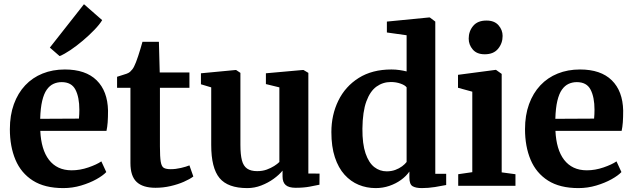

<svg xmlns="http://www.w3.org/2000/svg" viewBox="-20 -904 3082 934"><path d="M288 11Q197.5 11 140 -25.5Q82.5 -62 55.2 -126.8Q28 -191.5 28 -275.5Q28 -343.5 47.5 -397.2Q67 -451 102.5 -488.8Q138 -526.5 187 -546.2Q236 -566 295.5 -566Q396.5 -566 450 -513.5Q503.5 -461 505.5 -366Q505.5 -333 503.8 -309.2Q502 -285.5 498 -267.5H176Q178 -222.5 188.5 -187Q199 -151.5 218.2 -126.5Q237.5 -101.5 265 -88.5Q292.5 -75.5 329 -75.5Q369 -75.5 409.8 -89.5Q450.5 -103.5 473 -119L497 -67Q481 -50 448.8 -32Q416.5 -14 374.5 -1.5Q332.5 11 288 11ZM175.5 -326 364 -327Q365 -337 365.5 -348.5Q366 -360 366 -370.5Q366 -431 347 -467.8Q328 -504.5 280 -504.5Q258.5 -504.5 240 -496Q221.5 -487.5 207.5 -467.8Q193.5 -448 185.2 -413.2Q177 -378.5 175.5 -326ZM269.5 -631.5 222.5 -672.5 388.5 -883.5 477 -806Q464.5 -785 439.2 -758.8Q414 -732.5 383.2 -706.5Q352.5 -680.5 322.8 -660.5Q293 -640.5 271 -631.5Z M736.5 9.5Q675 9.5 644.8 -18.8Q614.5 -47 614.5 -111V-477H549.5V-530.5Q561 -534.5 573 -538Q585 -541.5 595.5 -545.2Q606 -549 612.5 -554.5Q619 -560.5 624 -567Q629 -573.5 633 -582Q637 -590.5 641.5 -601.5Q646.5 -614 652.2 -631.5Q658 -649 663.5 -667.5Q669 -686 673 -700.5H753L757 -551.5H901.5V-477H758V-192Q758 -140.5 762 -117Q766 -93.5 777.2 -87.2Q788.5 -81 810.5 -81Q834.5 -81 860.2 -87Q886 -93 901.5 -99.5L920.5 -45.5Q903.5 -32.5 874.5 -19.8Q845.5 -7 809.8 1.2Q774 9.5 736.5 9.5Z M1418 9.5Q1385 9.5 1369.8 -3.8Q1354.5 -17 1354.5 -45.5V-74Q1338 -53.5 1311 -34Q1284 -14.5 1251 -1.8Q1218 11 1183 11Q1088.5 11 1048 -37.8Q1007.5 -86.5 1007.5 -198.5V-479L957.5 -494V-547.5L1126.5 -563.5H1128.5L1149.5 -549.5V-199Q1149.5 -152 1156.8 -124.2Q1164 -96.5 1182 -84Q1200 -71.5 1231 -71.5Q1257 -71.5 1277.5 -79Q1298 -86.5 1313.8 -96.5Q1329.5 -106.5 1339 -116V-479L1273.5 -495V-547.5L1452.5 -563.5H1456.5L1480 -549.5V-60L1534.5 -59.5L1534 -5.5Q1516 -1.5 1486.2 4Q1456.5 9.5 1418 9.5Z M1807.5 11Q1763.5 11 1724.8 -5Q1686 -21 1656 -54.2Q1626 -87.5 1609 -139Q1592 -190.5 1592 -261.5Q1592 -345 1625.8 -414.2Q1659.5 -483.5 1725 -524.8Q1790.5 -566 1884 -566Q1904.5 -566 1923.5 -563.2Q1942.5 -560.5 1958 -556.5V-732.5L1862 -746V-799L2066 -819H2071L2097.5 -799V-58.5H2150.5V-4Q2129.5 0.5 2096.2 5.8Q2063 11 2032 11Q2002.5 11 1987 1.8Q1971.5 -7.5 1971.5 -40.5V-69.5Q1956 -47 1930.8 -28.8Q1905.5 -10.5 1874 0.2Q1842.5 11 1807.5 11ZM1861 -70.5Q1884 -70.5 1903 -77.5Q1922 -84.5 1936 -95Q1950 -105.5 1958 -116V-479Q1950.5 -489.5 1928.8 -497.2Q1907 -505 1881.5 -505Q1842.5 -505 1811.5 -482.8Q1780.5 -460.5 1762.2 -410.8Q1744 -361 1743 -278Q1742.5 -204 1758.2 -158Q1774 -112 1800.8 -91.2Q1827.5 -70.5 1861 -70.5Z M2209 0V-56.5L2277.5 -66.5V-458L2208 -477V-540L2390 -564H2393L2420.5 -544.5V-65.5L2487.5 -56.5V0ZM2337.5 -640Q2299.5 -640 2279.8 -663.2Q2260 -686.5 2260 -716Q2260 -752 2281.8 -778Q2303.5 -804 2346 -804H2347Q2385 -804 2405 -781.2Q2425 -758.5 2425 -729Q2425 -693.5 2403 -666.8Q2381 -640 2338.5 -640Z M2794 11Q2703.5 11 2646 -25.5Q2588.5 -62 2561.2 -126.8Q2534 -191.5 2534 -275.5Q2534 -343.5 2553.5 -397.2Q2573 -451 2608.5 -488.8Q2644 -526.5 2693 -546.2Q2742 -566 2801.5 -566Q2902.5 -566 2956 -513.5Q3009.5 -461 3011.5 -366Q3011.5 -333 3009.8 -309.2Q3008 -285.5 3004 -267.5H2682Q2684 -222.5 2694.5 -187Q2705 -151.5 2724.2 -126.5Q2743.5 -101.5 2771 -88.5Q2798.5 -75.5 2835 -75.5Q2875 -75.5 2915.8 -89.5Q2956.5 -103.5 2979 -119L3003 -67Q2987 -50 2954.8 -32Q2922.5 -14 2880.5 -1.5Q2838.5 11 2794 11ZM2681.5 -326 2870 -327Q2871 -337 2871.5 -348.5Q2872 -360 2872 -370.5Q2872 -431 2853 -467.8Q2834 -504.5 2786 -504.5Q2764.5 -504.5 2746 -496Q2727.5 -487.5 2713.5 -467.8Q2699.5 -448 2691.2 -413.2Q2683 -378.5 2681.5 -326Z"/></svg>

Font: Merriweather 28pt
Style: Bold
Weight: 700
Version: Version 2.100